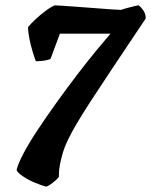

<svg xmlns="http://www.w3.org/2000/svg" viewBox="-20 -585 565 718"><path d="M153 113Q136 109 111 98.5Q86 88 66 74.5Q46 61 42 51Q47 28 68.5 -12.5Q90 -53 123 -102.5Q156 -152 194 -205Q232 -258 270 -307.5Q308 -357 340.5 -396.5Q373 -436 393 -459H204L169 -365Q165 -362 149.5 -359Q134 -356 114 -356Q109 -369 102 -392Q95 -415 90 -440Q85 -465 85 -484Q95 -496 112.5 -512.5Q130 -529 150 -544Q170 -559 185 -565Q190 -565 213.5 -563.5Q237 -562 269.5 -559.5Q302 -557 336 -554.5Q370 -552 396.5 -550Q423 -548 433 -548Q437 -550 451.5 -554Q466 -558 480.5 -561.5Q495 -565 499 -565Q507 -559 516 -546Q525 -533 525 -516L400 -329Q352 -257 319.5 -207Q287 -157 266.5 -122Q246 -87 234 -62Q222 -37 215.5 -15.5Q209 6 204 31Q202 42 201 53.5Q200 65 200 77Q192 87 178 98Q164 109 153 113Z"/></svg>

Font: Texturina 72pt 72pt Black
Style: Italic
Weight: 900
Italic angle: -11°
Designer: Guillermo Torres Carreño
Foundry: Omnibus-Type
Version: Version 1.002; ttfautohint (v1.8.3)